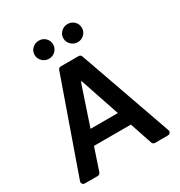

<svg xmlns="http://www.w3.org/2000/svg" viewBox="-214 -1086 1152 1232"><g transform="rotate(-30 362.0 -470.5)"><path d="M32.7 -20.6Q32.7 -22.7 34.1 -27.7L275.6 -713.4Q277.7 -719.8 283 -723.7Q288.4 -727.6 295.1 -727.6H428.3Q435 -727.6 440.3 -723.7Q445.7 -719.8 447.8 -713.4L689.6 -27.7Q691.1 -22.7 691.1 -20.6Q691.1 -12.4 685 -6.2Q679 0 670.1 0H573.9Q567.1 0 561.6 -3.9Q556.1 -7.8 554 -14.2L498.6 -179.3H225.1L169.7 -14.2Q167.6 -7.8 162.1 -3.9Q156.6 0 149.9 0H53.6Q44.7 0 38.7 -6Q32.7 -12.1 32.7 -20.6ZM463.1 -285.2 364.3 -578.1H358.7L260.7 -285.2ZM186.8 -874.3Q186.8 -902.7 207.2 -922.1Q227.6 -941.4 255.7 -941.4Q284.4 -941.4 304.2 -922.1Q323.9 -902.7 323.9 -874.3Q323.9 -847.3 304.2 -827.4Q284.4 -807.5 255.7 -807.5Q227.6 -807.5 207.2 -827.4Q186.8 -847.3 186.8 -874.3ZM399.9 -874.3Q399.9 -902.7 420.3 -922.1Q440.7 -941.4 468.8 -941.4Q497.5 -941.4 517.2 -922.1Q536.9 -902.7 536.9 -874.3Q536.9 -847.3 517.2 -827.4Q497.5 -807.5 468.8 -807.5Q440.7 -807.5 420.3 -827.4Q399.9 -847.3 399.9 -874.3Z"/></g></svg>

Font: DeltaSans SemiBold
Style: Regular
Weight: 600
Designer: Rasmus Andersson
Foundry: rsms
Version: Version 3.012